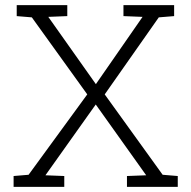

<svg xmlns="http://www.w3.org/2000/svg" viewBox="-20 -731 748 751"><path d="M231.4 -42.5V0H33.2V-42.5L91.8 -47.4L321.3 -361.8L104.5 -663.1L45.4 -668V-710.9H243.2V-668L168.9 -665L355 -401.9L537.6 -665L462.9 -668V-710.9H661.1V-668L601.1 -663.1L389.6 -361.8L616.2 -47.4L675.3 -42.5V0H476.6V-42.5L551.8 -45.4L354.5 -322.3L157.7 -45.4Z"/></svg>

Font: Hanuman Light
Style: Regular
Weight: 300
Designer: Danh Hong
Version: Version 8.002; ttfautohint (v1.8.3)